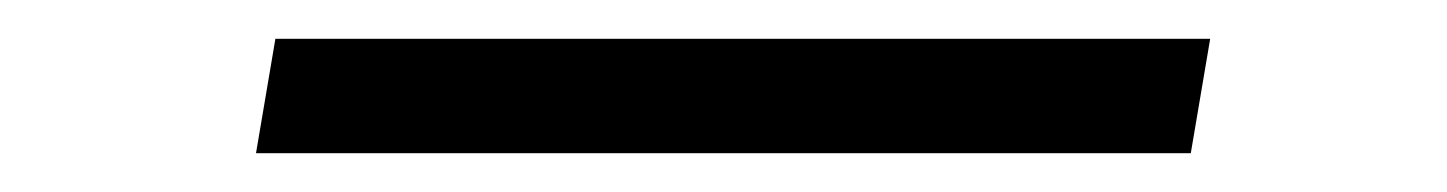

<svg xmlns="http://www.w3.org/2000/svg" viewBox="-20 -79 746 99"><path d="M122 -59H604L594 0H112Z"/></svg>

Font: Be Vietnam Light
Style: Italic
Weight: 300
Italic angle: -9.222°
Designer: Gabriel Lam
Foundry: TypeRant
Version: Version 3.000